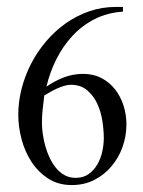

<svg xmlns="http://www.w3.org/2000/svg" viewBox="-20 -530 417 559"><path d="M348.1 -168Q348.1 -134.3 336.9 -102.5Q325.7 -70.8 304.7 -45.9Q283.7 -21 254.4 -6.1Q225.1 8.8 189 8.8Q149.4 8.8 120.1 -10.3Q90.8 -29.3 71.5 -59.1Q52.2 -88.9 42.7 -125Q33.2 -161.1 33.2 -195.8Q33.2 -233.9 43 -272Q52.7 -310.1 70.8 -345Q88.9 -379.9 114.5 -409.9Q140.1 -439.9 171.6 -462.2Q203.1 -484.4 239.7 -497.1Q276.4 -509.8 316.9 -509.8H337.9V-496.1Q292.5 -493.2 255.6 -474.4Q218.8 -455.6 190.9 -425.5Q163.1 -395.5 144 -357.4Q125 -319.3 115.2 -277.8Q139.2 -294.4 166 -304.7Q192.9 -314.9 222.2 -314.9Q252.4 -314.9 275.9 -302.5Q299.3 -290 315.4 -269.3Q331.5 -248.5 339.8 -222.2Q348.1 -195.8 348.1 -168ZM282.2 -127.9Q282.2 -150.4 278.1 -177.5Q273.9 -204.6 263.2 -228Q252.4 -251.5 233.6 -267.3Q214.8 -283.2 186 -283.2Q177.2 -283.2 166.7 -280Q156.2 -276.9 146 -272.2Q135.7 -267.6 126 -262Q116.2 -256.3 108.9 -252Q106.4 -231.4 104.2 -211.7Q102.1 -191.9 102.1 -171.9Q102.1 -157.7 104.5 -140.4Q106.9 -123 111.8 -105.2Q116.7 -87.4 124.5 -70.8Q132.3 -54.2 143.1 -41Q153.8 -27.8 168 -20Q182.1 -12.2 200.2 -12.2Q222.7 -12.2 238.3 -23.4Q253.9 -34.7 263.7 -51.8Q273.4 -68.8 277.8 -89.1Q282.2 -109.4 282.2 -127.9Z"/></svg>

Font: Scheherazade Rohingya
Style: Regular
Weight: 400
Designer: SIL International
Foundry: SIL International
Version: Version 2.000 (build 440/429)